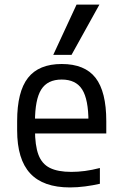

<svg xmlns="http://www.w3.org/2000/svg" viewBox="-20 -810 540 840"><path d="M286 10Q169 10 112 -51.5Q55 -113 55 -240V-280Q55 -409 102.5 -469.5Q150 -530 250 -530Q351 -530 398 -469.5Q445 -409 445 -280V-226H94V-291H385L367 -268V-277Q367 -375 339.5 -418.5Q312 -462 250 -462Q188 -462 160.5 -418.5Q133 -375 133 -277V-243Q133 -174 148 -133.5Q163 -93 198 -75.5Q233 -58 292 -58Q321 -58 351.5 -62Q382 -66 417 -75V-6Q387 1 352.5 5.5Q318 10 286 10ZM293 -570H213L315 -790H415Z"/></svg>

Font: M PLUS Code Latin
Style: Regular
Weight: 400
Designer: Coji Morishita
Foundry: UNDERFOREST DESIGN
Version: Version 1.002; ttfautohint (v1.8.3)